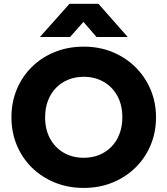

<svg xmlns="http://www.w3.org/2000/svg" viewBox="-20 -956 865 992"><path d="M412.6 15Q331.9 15 263.6 -12.8Q195.2 -40.5 144.9 -90Q94.5 -139.5 66.8 -206Q39.1 -272.5 39.1 -350Q39.1 -428 66.8 -494.5Q94.5 -561 144.9 -610.5Q195.2 -660 263.6 -687.5Q331.9 -715 412.6 -715Q493.2 -715 561.3 -687Q629.4 -659 679.8 -609Q730.2 -559 758.2 -492.8Q786.1 -426.5 786.1 -350Q786.1 -272.5 758.2 -206Q730.2 -139.5 679.8 -90Q629.4 -40.5 561.3 -12.8Q493.2 15 412.6 15ZM412.6 -140.8Q455.8 -140.8 492.2 -155.4Q528.6 -170.1 555.5 -197.6Q582.4 -225 597.2 -263.6Q612.1 -302.2 612.1 -350Q612.1 -413.8 586.2 -460.8Q560.2 -507.8 515.1 -533.5Q470 -559.2 412.6 -559.2Q369.5 -559.2 333.1 -544.6Q296.6 -529.9 269.8 -502.4Q242.9 -475 228 -436.4Q213.1 -397.9 213.1 -350Q213.1 -286.2 239.1 -239.2Q265 -192.2 310.1 -166.5Q355.2 -140.8 412.6 -140.8ZM186.1 -764.8 339.1 -936.5H488.4L639.9 -764.8H478.6L411.1 -843L341.9 -764.8Z"/></svg>

Font: Geologica-Sharp
Style: Regular
Weight: 100
Designer: Sindre Bremnes, Frode Helland
Foundry: Monokrom Skriftforlag AS
Version: Version 1.010;gftools[0.9.28]